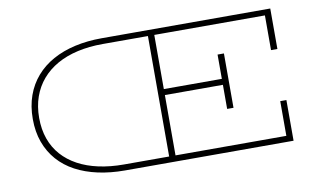

<svg xmlns="http://www.w3.org/2000/svg" viewBox="-71 -834 1637 981"><g transform="rotate(-10 747.0 -343.0)"><path d="M504 0Q430 0 365.5 -14Q301 -28 249.5 -55.5Q198 -83 161.5 -124.5Q125 -166 105.5 -220Q86 -274 86 -340Q86 -407 105.5 -461.5Q125 -516 161.5 -558Q198 -600 249.5 -628.5Q301 -657 365.5 -671.5Q430 -686 504 -686H1379V-476H1346V-656H504Q434 -656 374 -642.5Q314 -629 267 -602.5Q220 -576 187 -537.5Q154 -499 136.5 -449.5Q119 -400 119 -340Q119 -280 136.5 -231Q154 -182 187 -145Q220 -108 267 -82.5Q314 -57 374 -44Q434 -31 504 -31H1347V-211H1379V0ZM739 -18V-669H772V-18ZM769 -344V-375H1090V-344ZM1073 -219V-501H1106V-219Z"/></g></svg>

Font: BioRhyme SemiExpanded ExtraLight
Style: Regular
Weight: 250
Width: 6
Designer: Aoife Mooney
Foundry: Aoife Mooney Type
Version: Version 1.600;gftools[0.9.33]